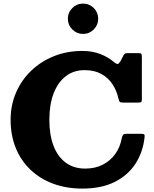

<svg xmlns="http://www.w3.org/2000/svg" viewBox="-20 -1058 880 1095"><path d="M453.5 -864.5Q489.5 -864.5 514.8 -890Q540 -915.5 540 -951Q540 -987 514.8 -1012.2Q489.5 -1037.5 453.5 -1037.5Q418 -1037.5 392.5 -1012.2Q367 -987 367 -951Q367 -915.5 392.5 -890Q418 -864.5 453.5 -864.5ZM40.5 -375Q40.5 -286 70 -213.8Q99.5 -141.5 154 -89.8Q208.5 -38 283.5 -10.2Q358.5 17.5 449.5 17.5Q558 17.5 633.8 -20.2Q709.5 -58 752.5 -124.2Q795.5 -190.5 804.5 -275.5Q806 -287 802.5 -291Q799 -295 783 -295H701.5Q687 -295 682.2 -289.5Q677.5 -284 674 -268Q665 -218.5 637 -179.5Q609 -140.5 565.5 -118.5Q522 -96.5 466.5 -96.5Q401.5 -96.5 355.8 -129.8Q310 -163 285.8 -225.2Q261.5 -287.5 261.5 -375Q261.5 -462.5 286 -525.8Q310.5 -589 355.5 -623.5Q400.5 -658 462 -658Q518.5 -658 558 -636.2Q597.5 -614.5 621.8 -577.2Q646 -540 656 -494Q659 -482 662.8 -477.5Q666.5 -473 682.5 -473H768.5Q782 -473 785.5 -476.5Q789 -480 789 -492.5V-731Q789 -746.5 786 -750.8Q783 -755 768 -755H709.5Q697.5 -755 693.8 -753Q690 -751 685.5 -744.5L667.5 -709.5Q657.5 -694 651.5 -693Q645.5 -692 632 -702.5Q598.5 -731.5 553 -749.5Q507.5 -767.5 449.5 -767.5Q362.5 -767.5 288 -737.8Q213.5 -708 158 -654.8Q102.5 -601.5 71.5 -530Q40.5 -458.5 40.5 -375Z"/></svg>

Font: Besley ExtraBold
Style: Regular
Weight: 800
Designer: Owen Earl
Foundry: indestructible type*
Version: Version 2.001